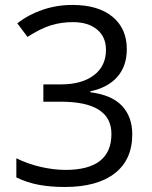

<svg xmlns="http://www.w3.org/2000/svg" viewBox="-20 -744 612 774"><path d="M491.2 -545.9Q491.2 -477.5 452.9 -434.1Q414.6 -390.6 344.2 -376V-372.1Q430.2 -361.3 471.7 -317.4Q513.2 -273.4 513.2 -202.1Q513.2 -100.1 442.4 -45.2Q371.6 9.8 241.2 9.8Q184.6 9.8 137.5 1.2Q90.3 -7.3 45.9 -28.8V-106Q92.3 -83 144.8 -71Q197.3 -59.1 244.1 -59.1Q429.2 -59.1 429.2 -204.1Q429.2 -334 225.1 -334H154.8V-403.8H226.1Q309.6 -403.8 358.4 -440.7Q407.2 -477.5 407.2 -543Q407.2 -595.2 371.3 -625Q335.4 -654.8 273.9 -654.8Q227.1 -654.8 185.5 -642.1Q144 -629.4 90.8 -595.2L49.8 -649.9Q93.8 -684.6 151.1 -704.3Q208.5 -724.1 272 -724.1Q376 -724.1 433.6 -676.5Q491.2 -628.9 491.2 -545.9Z"/></svg>

Font: f0_46825 
Style: Regular
Weight: 400
Foundry: Ascender Corporation
Version: Version 1.10